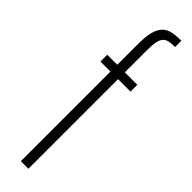

<svg xmlns="http://www.w3.org/2000/svg" viewBox="-263 -730 718 718"><g transform="rotate(45 96.0 -371.5)"><path d="M70 0V-474H17V-510H70V-620Q70 -651 74 -673Q78 -695 86.5 -709Q95 -723 107.5 -730.5Q120 -738 137 -740.5Q154 -743 176 -743V-710Q157 -710 144 -707Q131 -704 123.5 -695Q116 -686 113 -670Q110 -654 110 -628V-510H176V-474H110V0Z"/></g></svg>

Font: Saira UltraCondensed ExtraLight
Style: Regular
Weight: 250
Width: 1
Designer: Hector Gatti with collaboration of the Omnibus-Type team
Foundry: Omnibus-Type
Version: Version 1.101